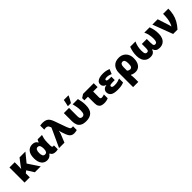

<svg xmlns="http://www.w3.org/2000/svg" viewBox="474 -2767 4979 4979"><g transform="rotate(-45 2963.0 -277.5)"><path d="M649.9 -553.2 452.1 -311 659.2 0H443.8L320.8 -194.8L257.8 -147V0H65.9V-553.2H257.8V-433.1Q257.8 -391.6 256.1 -362.1Q254.4 -332.5 252.9 -314H256.8Q266.1 -326.7 281 -349.6Q295.9 -372.6 315.9 -398.9L436 -553.2Z M891.1 9.8Q796.9 9.8 739 -62.7Q681.2 -135.3 681.2 -273.9Q681.2 -416.5 742.4 -488.8Q803.7 -561 904.3 -561Q960.9 -561 997.1 -541Q1033.2 -521 1056.2 -479H1064Q1068.8 -496.1 1077.1 -517.1Q1085.4 -538.1 1098.1 -553.2H1258.3Q1247.1 -522 1232.2 -461.2Q1217.3 -400.4 1217.3 -324.2V-199.2Q1217.3 -163.6 1229.5 -151.9Q1241.7 -140.1 1257.3 -140.1Q1264.2 -140.1 1273.4 -141.8Q1282.7 -143.6 1286.1 -145V-2.9Q1281.2 0 1267.1 2.9Q1252.9 5.9 1237.1 7.8Q1221.2 9.8 1210 9.8Q1150.9 9.8 1116 -7.8Q1081.1 -25.4 1058.1 -71.8H1046.4Q1024.4 -38.1 986.3 -14.2Q948.2 9.8 891.1 9.8ZM956.1 -138.2Q1003.4 -138.2 1022 -170.4Q1040.5 -202.6 1041 -270V-274.9Q1041 -340.8 1022.2 -377Q1003.4 -413.1 954.1 -413.1Q915.5 -413.1 895.3 -376.7Q875 -340.3 875 -272.9Q875 -138.2 956.1 -138.2Z M1331.1 0 1568.8 -516.1 1562 -536.1Q1543.9 -586.9 1518.6 -601.6Q1493.2 -616.2 1463.9 -616.2Q1449.7 -616.2 1431.6 -614Q1413.6 -611.8 1397.9 -607.9V-757.8Q1407.2 -760.3 1424.3 -762Q1441.4 -763.7 1459.7 -764.9Q1478 -766.1 1490.2 -766.1Q1558.1 -766.1 1603.8 -747.6Q1649.4 -729 1680.2 -689.2Q1710.9 -649.4 1733.9 -585.9L1854 -250Q1872.1 -200.2 1886.5 -176.8Q1900.9 -153.3 1915.8 -146.7Q1930.7 -140.1 1950.2 -140.1Q1957.5 -140.1 1966.8 -141.1Q1976.1 -142.1 1986.8 -145V-6.8Q1978.5 -2.4 1958.3 1.2Q1938 4.9 1916 7.3Q1894 9.8 1880.9 9.8Q1829.6 9.8 1795.9 -10.5Q1762.2 -30.8 1741.5 -63.2Q1720.7 -95.7 1707 -131.8L1672.9 -225.1Q1662.6 -255.4 1656.7 -278.8Q1650.9 -302.2 1647.9 -318.8H1644Q1640.6 -294.9 1633.8 -268.8Q1627 -242.7 1620.1 -226.1L1529.3 0Z M2326.2 7.8Q2222.2 7.8 2164.3 -26.9Q2106.4 -61.5 2083.3 -120.6Q2060.1 -179.7 2060.1 -252.9V-553.2H2251V-243.2Q2251 -187.5 2270.3 -164.8Q2289.6 -142.1 2330.1 -142.1Q2374.5 -142.1 2397.2 -175.5Q2419.9 -209 2419.9 -301.8Q2419.9 -363.3 2410.4 -422.9Q2400.9 -482.4 2382.3 -553.2H2575.2Q2593.8 -483.4 2602.5 -424.6Q2611.3 -365.7 2611.3 -297.9Q2611.3 -139.6 2538.8 -65.9Q2466.3 7.8 2326.2 7.8ZM2263.2 -606V-622.1Q2269.5 -644.5 2276.6 -675.8Q2283.7 -707 2290 -738.8Q2296.4 -770.5 2299.8 -794.9H2467.8V-782.2Q2448.2 -739.3 2425.8 -697Q2403.3 -654.8 2373 -606Z M3156.2 -553.2V-411.1H2993.2V-192.9Q2993.2 -140.1 3042 -140.1Q3066.4 -140.1 3088.6 -145.8Q3110.8 -151.4 3136.2 -161.1V-22Q3108.4 -8.3 3070.8 0.2Q3033.2 8.8 2987.3 8.8Q2931.2 8.8 2889.6 -7.3Q2848.1 -23.4 2825.2 -64.9Q2802.2 -106.4 2802.2 -182.1V-411.1H2670.4V-492.2L2765.1 -553.2Z M3599.1 -349.1V-225.1H3526.9Q3478 -225.1 3452.9 -219.7Q3427.7 -214.4 3418.9 -204.3Q3410.2 -194.3 3410.2 -179.2Q3410.2 -170.4 3416.5 -159.2Q3422.9 -147.9 3444.6 -139.9Q3466.3 -131.8 3511.2 -131.8Q3573.2 -131.8 3623 -145.5Q3672.9 -159.2 3707 -174.8V-28.8Q3665 -10.7 3614 -0.5Q3563 9.8 3482.9 9.8Q3338.9 9.8 3278.8 -33.4Q3218.8 -76.7 3218.8 -157.2Q3218.8 -205.1 3252.4 -241.5Q3286.1 -277.8 3352.1 -287.1V-292Q3307.1 -304.2 3279.5 -336.2Q3252 -368.2 3252 -413.1Q3252 -467.8 3284.9 -500.5Q3317.9 -533.2 3373.5 -548.1Q3429.2 -563 3497.1 -563Q3559.6 -563 3608.6 -552.5Q3657.7 -542 3707 -521L3652.8 -392.1Q3614.7 -409.2 3579.8 -418Q3544.9 -426.8 3504.9 -426.8Q3466.3 -426.8 3449.2 -417Q3432.1 -407.2 3432.1 -390.1Q3432.1 -369.1 3456.1 -359.1Q3480 -349.1 3539.1 -349.1Z M4350.1 -275.9Q4350.1 -140.6 4291.5 -65.4Q4232.9 9.8 4132.3 9.8Q4095.2 9.8 4059.6 1Q4023.9 -7.8 3999 -22.9H3986.3Q3990.2 0 3993.7 37.6Q3997.1 75.2 3997.1 106.9V240.2H3806.2V-272.9Q3806.2 -406.7 3877 -484.9Q3947.8 -563 4081.1 -563Q4158.2 -563 4219 -528.8Q4279.8 -494.6 4314.9 -430.4Q4350.1 -366.2 4350.1 -275.9ZM4078.1 -420.9Q3997.1 -420.9 3997.1 -298.8V-174.8Q4012.2 -156.7 4035.2 -147.5Q4058.1 -138.2 4079.1 -138.2Q4119.1 -138.2 4137.7 -168.7Q4156.2 -199.2 4156.2 -275.9Q4156.2 -352.5 4137.5 -386.7Q4118.7 -420.9 4078.1 -420.9Z M5206.1 -553.2Q5233.4 -479.5 5245.8 -415Q5258.3 -350.6 5258.3 -269Q5258.3 -188.5 5231.7 -125.5Q5205.1 -62.5 5151.6 -26.4Q5098.1 9.8 5017.1 9.8Q4948.2 9.8 4909.9 -18.3Q4871.6 -46.4 4852.1 -102.1H4846.2Q4827.6 -47.9 4788.8 -19Q4750 9.8 4680.2 9.8Q4599.6 9.8 4546.4 -26.4Q4493.2 -62.5 4466.6 -125.5Q4439.9 -188.5 4439.9 -269Q4439.9 -350.6 4452.9 -415Q4465.8 -479.5 4492.2 -553.2H4687Q4655.8 -490.2 4640.9 -418.9Q4626 -347.7 4626 -276.9Q4626 -196.8 4643.3 -167.5Q4660.6 -138.2 4696.3 -138.2Q4718.8 -138.2 4732.4 -147.2Q4746.1 -156.2 4752.2 -181.6Q4758.3 -207 4758.3 -256.8V-391.1H4939.9V-256.8Q4939.9 -208.5 4945.6 -182.9Q4951.2 -157.2 4964.6 -147.7Q4978 -138.2 5002 -138.2Q5031.2 -138.2 5046.4 -157.5Q5061.5 -176.8 5066.9 -207.5Q5072.3 -238.3 5072.3 -273.9Q5072.3 -343.8 5057.6 -417Q5043 -490.2 5011.2 -553.2Z M5306.2 -553.2H5502L5602.1 -241.2Q5606.4 -227.5 5611.3 -208.3Q5616.2 -189 5619.1 -171.9H5624Q5647.9 -215.8 5664.8 -267.1Q5681.6 -318.4 5690.9 -387.2Q5700.2 -456.1 5700.2 -553.2H5891.1Q5891.1 -448.7 5870.6 -356Q5850.1 -263.2 5803 -175.8Q5755.9 -88.4 5675.3 0H5515.1Z"/></g></svg>

Font: Open Sans ExtraBold
Style: Regular
Weight: 800
Designer: Monotype Design Team
Foundry: Monotype Imaging Inc.
Version: Version 3.003; ttfautohint (v1.8.4)